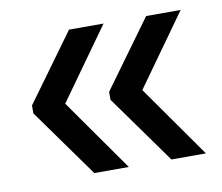

<svg xmlns="http://www.w3.org/2000/svg" viewBox="-54 -507 608 526"><g transform="rotate(-10 250.0 -243.5)"><path d="M337.5 -245 479 -44H383L247 -234V-256L383 -443H479ZM123 -245 264.5 -44H168.5L32.5 -234V-256L168.5 -443H264.5Z"/></g></svg>

Font: Anek Gujarati Medium Medium
Style: Regular
Weight: 500
Version: Version 1.003